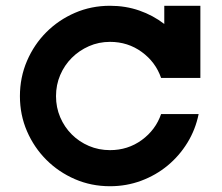

<svg xmlns="http://www.w3.org/2000/svg" viewBox="-20 -645 769 665"><path d="M361 -625Q415 -625 462.5 -608.5Q510 -592 549 -562V-625H674V-375H538Q519 -430 471 -465Q423 -500 361 -500Q322 -500 288 -485Q254 -470 228.5 -444.5Q203 -419 188.5 -385Q174 -351 174 -312Q174 -273 188.5 -239Q203 -205 228.5 -179.5Q254 -154 288 -139.5Q322 -125 361 -125Q423 -125 471 -160Q519 -195 538 -250H668Q657 -196 629 -150.5Q601 -105 560.5 -71.5Q520 -38 469 -19Q418 0 361 0Q296 0 239.5 -24.5Q183 -49 140.5 -91.5Q98 -134 73.5 -190.5Q49 -247 49 -312Q49 -377 73.5 -434Q98 -491 140.5 -533.5Q183 -576 239.5 -600.5Q296 -625 361 -625Z"/></svg>

Font: Eyechart
Style: Regular
Weight: 400
Designer: Peter Wiegel
Foundry: Peter Wiegel
Version: Version 1.000